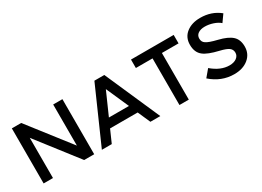

<svg xmlns="http://www.w3.org/2000/svg" viewBox="-22 -1016 2073 1522"><g transform="rotate(-30 1014.5 -254.5)"><path d="M448.5 -504.1H533V0H441.2L155.7 -368V0H70.1V-504.1H155.7L448.5 -127.8Z M744.3 -114.4 693.8 0H603.1L825.8 -504.1H916.5L1138.1 0H1047.4L996.9 -114.4ZM962.9 -193.8 871.1 -401 779.4 -193.8Z M1399 -426.8V0H1313.4V-426.8H1160.8V-504.1H1551.5V-426.8Z M1712.4 -377.3Q1712.4 -345.4 1736.1 -330.9Q1759.8 -313.4 1837.1 -294.8Q1918.6 -275.3 1956.2 -241.2Q1993.8 -207.2 1993.8 -143.3Q1993.8 -76.3 1943.8 -35.1Q1893.8 6.2 1813.4 6.2Q1696.9 6.2 1603.1 -76.3L1656.7 -140.2Q1735.1 -73.2 1815.5 -73.2Q1855.7 -73.2 1880.4 -91.2Q1905.2 -109.3 1905.2 -138.1Q1905.2 -167 1883 -183.5Q1860.8 -200 1804.1 -213.4Q1706.2 -236.1 1668 -267Q1623.7 -301 1623.7 -371.1Q1623.7 -439.2 1673.2 -477.8Q1722.7 -516.5 1800 -516.5Q1904.1 -516.5 1978.4 -455.7L1933 -391.8Q1910.3 -412.4 1872.2 -425.3Q1834 -438.1 1796.9 -438.1Q1758.8 -438.1 1735.6 -422.2Q1712.4 -406.2 1712.4 -377.3Z"/></g></svg>

Font: NATS
Style: Regular
Weight: 400
Designer: Purushoth Kumar Guthula
Foundry: Silicon Andhra, USA.
Version: Version 1.0.4; ttfautohint (v1.2.25-373a) -l 7 -r 28 -G 50 -